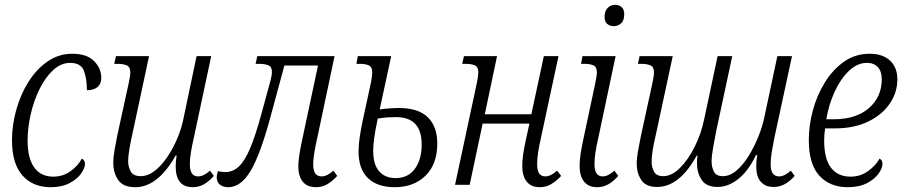

<svg xmlns="http://www.w3.org/2000/svg" viewBox="-20 -770 3771 800"><path d="M191 10Q117 10 73.5 -39Q30 -88 30 -186Q30 -248 47.5 -311.5Q65 -375 98 -428Q131 -481 177.5 -513.5Q224 -546 281 -546Q342 -546 372 -515.5Q402 -485 402 -445Q402 -420 386 -407Q370 -394 342 -394Q342 -443 329.5 -475.5Q317 -508 272 -508Q234 -508 201.5 -478Q169 -448 145 -399.5Q121 -351 108 -294Q95 -237 95 -183Q95 -111 122.5 -72.5Q150 -34 202 -34Q242 -34 273 -56Q304 -78 321 -109Q334 -103 334 -87Q334 -70 318 -47Q302 -24 270 -7Q238 10 191 10Z M544 10Q493 10 472.5 -20Q452 -50 452 -91Q452 -115 457.5 -146.5Q463 -178 469 -207L516 -422Q519 -436 521 -448.5Q523 -461 523 -468Q523 -491 508.5 -497.5Q494 -504 469 -504H456L463 -536H601L533 -218Q525 -183 519.5 -151.5Q514 -120 514 -97Q514 -76 524.5 -56Q535 -36 567 -36Q595 -36 622 -56Q649 -76 673 -110Q697 -144 715.5 -185.5Q734 -227 743 -269L799 -536H860L787 -193Q780 -163 775.5 -135.5Q771 -108 771 -86Q771 -35 805 -35Q829 -35 855 -59L871 -37Q854 -17 832 -3.5Q810 10 783 10Q712 10 712 -77Q712 -97 716 -122H712Q637 10 544 10Z M931 10Q910 10 896.5 -0.5Q883 -11 883 -32Q883 -43 888 -57Q904 -53 919 -53Q950 -53 974.5 -75.5Q999 -98 1021.5 -150.5Q1044 -203 1068 -291L1107 -434Q1113 -457 1113 -470Q1113 -492 1098 -498Q1083 -504 1060 -504H1045L1052 -536H1374L1301 -191Q1294 -161 1289.5 -133Q1285 -105 1285 -85Q1285 -35 1320 -35Q1343 -35 1369 -59L1385 -37Q1367 -17 1345.5 -3.5Q1324 10 1297 10Q1260 10 1241.5 -13Q1223 -36 1223 -77Q1223 -96 1227 -123Q1231 -150 1239 -187L1305 -497H1165L1107 -283Q1065 -127 1024.5 -58.5Q984 10 931 10Z M1625 10Q1553 10 1513.5 -27.5Q1474 -65 1474 -139Q1474 -168 1479 -200.5Q1484 -233 1491 -266L1526 -428Q1531 -455 1531 -468Q1531 -491 1517 -497.5Q1503 -504 1478 -504H1465L1471 -536H1610L1562 -314Q1591 -318 1611 -319Q1631 -320 1642 -320Q1723 -320 1762.5 -281.5Q1802 -243 1802 -172Q1802 -86 1753 -38Q1704 10 1625 10ZM1628 -28Q1681 -28 1709 -67Q1737 -106 1737 -168Q1737 -282 1630 -282Q1615 -282 1597 -281Q1579 -280 1554 -276Q1543 -225 1539 -193.5Q1535 -162 1535 -142Q1535 -84 1560 -56Q1585 -28 1628 -28Z M2229 10Q2193 10 2174.5 -13.5Q2156 -37 2156 -78Q2156 -99 2159.5 -124.5Q2163 -150 2171 -187L2186 -255H1991L1937 0H1876L1967 -425Q1973 -454 1973 -468Q1973 -491 1959 -497.5Q1945 -504 1920 -504H1906L1913 -536H2051L2000 -294H2194L2246 -536H2307L2233 -191Q2226 -161 2222 -134.5Q2218 -108 2218 -86Q2218 -35 2252 -35Q2275 -35 2301 -59L2318 -37Q2300 -17 2278 -3.5Q2256 10 2229 10Z M2538 -661Q2521 -661 2510 -670.5Q2499 -680 2499 -700Q2499 -723 2511.5 -736.5Q2524 -750 2543 -750Q2559 -750 2570 -740.5Q2581 -731 2581 -711Q2581 -684 2567.5 -672.5Q2554 -661 2538 -661ZM2468 10Q2432 10 2413.5 -13.5Q2395 -37 2395 -79Q2395 -101 2399 -127.5Q2403 -154 2410 -187L2460 -422Q2463 -436 2465 -448.5Q2467 -461 2467 -468Q2467 -491 2453 -497.5Q2439 -504 2414 -504H2401L2407 -536H2545L2472 -191Q2465 -161 2461 -134.5Q2457 -108 2457 -86Q2457 -35 2491 -35Q2514 -35 2540 -59L2556 -37Q2539 -17 2517 -3.5Q2495 10 2468 10Z M2718 9Q2671 9 2652 -20Q2633 -49 2633 -88Q2633 -111 2638.5 -141.5Q2644 -172 2651 -206L2698 -422Q2701 -436 2703 -448.5Q2705 -461 2705 -468Q2705 -491 2690.5 -497.5Q2676 -504 2651 -504H2638L2645 -536H2783L2714 -215Q2704 -172 2699.5 -144Q2695 -116 2695 -95Q2695 -74 2705 -55Q2715 -36 2743 -36Q2779 -36 2813.5 -70.5Q2848 -105 2875 -159.5Q2902 -214 2914 -273L2970 -536H3031L2964 -223Q2958 -192 2951.5 -156Q2945 -120 2945 -97Q2945 -74 2954.5 -55Q2964 -36 2992 -36Q3022 -36 3050 -60.5Q3078 -85 3101 -123Q3124 -161 3140.5 -202.5Q3157 -244 3164 -278L3219 -536H3280L3206 -193Q3200 -163 3195.5 -135.5Q3191 -108 3191 -86Q3191 -35 3226 -35Q3249 -35 3275 -59L3291 -37Q3274 -17 3252 -4Q3230 9 3203 9Q3169 9 3150 -12.5Q3131 -34 3131 -77Q3131 -87 3132 -100Q3133 -113 3135 -124H3130Q3098 -57 3056 -24Q3014 9 2970 9Q2923 9 2903.5 -20.5Q2884 -50 2884 -91Q2884 -98 2884.5 -106Q2885 -114 2886 -122H2883Q2811 9 2718 9Z M3512 10Q3438 10 3394 -38Q3350 -86 3350 -186Q3350 -246 3366.5 -308.5Q3383 -371 3416 -425Q3449 -479 3496 -512.5Q3543 -546 3604 -546Q3658 -546 3688.5 -517.5Q3719 -489 3719 -439Q3719 -385 3687.5 -338.5Q3656 -292 3597.5 -263.5Q3539 -235 3458 -235H3418Q3416 -223 3415 -209.5Q3414 -196 3414 -185Q3414 -108 3442.5 -71Q3471 -34 3524 -34Q3564 -34 3595.5 -56Q3627 -78 3645 -109Q3657 -103 3657 -87Q3657 -70 3641 -47Q3625 -24 3592.5 -7Q3560 10 3512 10ZM3423 -273H3452Q3548 -273 3601 -320Q3654 -367 3654 -439Q3654 -473 3637.5 -490.5Q3621 -508 3592 -508Q3552 -508 3517 -474.5Q3482 -441 3457.5 -387.5Q3433 -334 3423 -273Z"/></svg>

Font: Noto Serif Condensed Light
Style: Italic
Weight: 300
Width: 3
Italic angle: -12°
Designer: Monotype Design Team
Foundry: Monotype Imaging Inc.
Version: Version 2.014; ttfautohint (v1.8.4.7-5d5b)